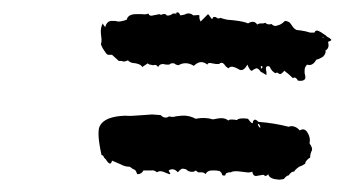

<svg xmlns="http://www.w3.org/2000/svg" viewBox="-20 -398 558 312"><path d="M142 -193Q150 -209 184 -210Q190 -209 213 -211L227 -212L241 -211Q248 -204 255 -209Q260 -207 266 -209L275 -210Q287 -211 298 -205Q313 -208 326 -204Q336 -206 339 -206Q347 -206 351 -202Q352 -205 365 -203Q369 -207 383 -205Q390 -195 391 -199V-201L393 -203Q395 -205 400 -200Q426 -198 449 -192Q454 -194 459 -192Q464 -190 467 -186Q475 -191 480 -182Q485 -174 483 -165Q488 -158 487 -154L486 -152L485 -149Q484 -147 484 -142L481 -140L479 -138Q476 -135 476 -132L471 -129L466 -127Q459 -122 458 -119Q454 -120 449 -113Q446 -113 441 -107L434 -106L426 -107Q417 -109 416 -115Q412 -110 408 -114L402 -113L396 -112Q391 -112 390 -119Q384 -117 381 -118L372 -119Q360 -121 355 -118H352L349 -117Q347 -117 346 -113Q342 -112 341 -114L340 -117L337 -120L331 -121H324Q317 -121 314 -115Q312 -118 307 -118H302Q301 -119 298 -121Q294 -117 286 -120L282 -123L277 -124Q274 -124 269 -118Q262 -126 254 -121L255 -119L256 -117Q258 -115 255 -115L250 -117L245 -119Q239 -121 235 -118Q231 -122 225 -121H213Q211 -117 208 -116Q207 -115 203 -115Q201 -121 199 -122L195 -124L191 -127Q183 -127 176 -131L169 -134L162 -137Q160 -128 154 -136L152 -139L149 -142Q148 -146 145 -146Q137 -182 142 -193ZM145 -334 144 -343Q143 -353 147 -360Q148 -357 151 -354Q154 -365 163 -364H167L172 -363Q178 -363 186 -366Q188 -375 201 -375H211Q217 -374 221 -376Q223 -371 229 -373L234 -374L239 -375Q240 -374 242 -374L245 -375Q249 -376 251 -373Q253 -372 258 -374L261 -376H265Q270 -381 273 -373L279 -374L284 -376Q290 -377 294 -373Q304 -374 304 -373V-369Q304 -367 306 -363L318 -375L320 -373L322 -370Q324 -367 325 -367Q326 -372 331 -370L334 -368Q337 -368 338 -369Q344 -367 349 -366L360 -365Q377 -363 383 -360Q393 -366 398 -358Q400 -360 405 -360H408L411 -361Q415 -357 421 -359Q426 -354 432 -357Q437 -358 443 -364Q446 -364 450 -362Q453 -359 454 -357Q459 -349 464 -349Q467 -349 477 -347L484 -345H491Q493 -351 501 -346L507 -342Q509 -341 512 -338Q515 -337 518 -334Q519 -333 517.5 -332Q516 -331 513 -330Q516 -320 509 -316Q510 -311 505 -306Q499 -302 494 -301Q488 -290 479 -293Q475 -289 475 -284V-279L476 -275Q477 -270 474 -268Q471 -266 464 -267L463 -269L461 -271Q459 -273 456 -271Q449 -278 442 -283Q436 -276 434 -278L432 -279Q430 -281 428 -279Q422 -281 418 -290Q412 -292 412 -286L413 -281V-276Q411 -277 408 -279Q405 -281 404 -281Q400 -287 397 -287Q396 -287 392 -285Q390 -283 389 -283Q386 -283 382 -293Q375 -280 367 -286L363 -288L360 -289Q355 -291 351 -287L347 -290L344 -294Q340 -298 336 -294H331L325 -295Q318 -297 317 -293Q306 -302 295 -291Q282 -299 270 -292L266 -293L263 -295Q258 -296 255 -293H250L245 -294Q239 -294 237 -289Q234 -294 229 -292L224 -293Q222 -293 220 -295L211 -289Q210 -293 201 -295L194 -296Q189 -298 188 -300Q184 -298 181 -298L177 -299H173Q163 -308 162 -309H156Q154 -309 152 -312Q146 -320 144 -326Q145 -329 145 -334ZM403 -190Q403 -196 399 -197Q399 -193 403 -190ZM404 -291V-286L406 -288L407 -289L406 -290ZM506 -338H504Q504 -337 505 -337Q506 -337 506 -338ZM265 -375H267Q267 -376 266 -376Q265 -376 265 -375Z"/></svg>

Font: Kom-post
Style: Regular
Weight: 400
Designer: @guaschetti
Foundry: guaschetti
Version: Version 1.00 December 6, 2021, initial release